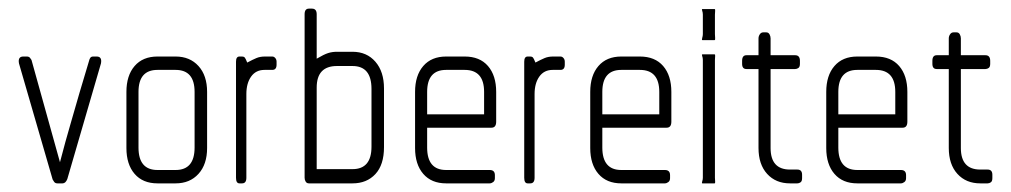

<svg xmlns="http://www.w3.org/2000/svg" viewBox="-20 -425 2344 445"><path d="M136 -10Q132 0 125 0H113Q108 0 105.5 -3.5Q103 -7 102 -9L24 -278Q21 -294 34 -294H42Q47 -294 49.5 -291Q52 -288 53 -286L119 -49Q132 -99 143.5 -138Q155 -177 164 -209L187 -286Q187 -287 189 -290.5Q191 -294 196 -294H204Q217 -294 214 -278Z M387 0H345Q311 0 292 -22Q273 -44 273 -82V-212Q273 -250 292 -272Q311 -294 345 -294H387Q420 -294 440 -272Q460 -250 460 -212V-82Q460 -44 440 -22Q420 0 387 0ZM431 -212Q431 -263 387 -263H345Q301 -263 301 -212V-83Q301 -31 345 -31H387Q431 -31 431 -83Z M611 -263H593Q573 -263 562 -247.5Q551 -232 551 -207V-13Q551 0 541 0H535Q527 0 527 -13V-282Q527 -294 535 -294H541Q545 -294 547 -292Q549 -290 553 -280Q566 -287 574.5 -290.5Q583 -294 594 -294H611Q615 -294 618 -290.5Q621 -287 621 -282V-275Q621 -263 611 -263Z M797 0H696Q691 0 688.5 -4Q686 -8 686 -13V-392Q686 -405 696 -405H703Q714 -405 714 -392V-289Q731 -299 740.5 -302Q750 -305 761 -305H797Q830 -305 850 -282Q870 -259 870 -220V-84Q870 -43 850 -21.5Q830 0 797 0ZM841 -219Q841 -272 797 -272H761Q714 -272 714 -222V-33H797Q841 -33 841 -85Z M1119 -129H970V-83Q970 -31 1014 -31H1115Q1127 -31 1127 -19V-12Q1127 -6 1123 -3Q1119 0 1115 0H1014Q980 0 961 -22Q942 -44 942 -82V-212Q942 -250 961 -272Q980 -294 1014 -294H1057Q1092 -294 1111 -272Q1130 -250 1130 -212V-143Q1130 -129 1119 -129ZM1102 -212Q1102 -263 1057 -263H1014Q970 -263 970 -212V-160H1102Z M1279 -263H1261Q1241 -263 1230 -247.5Q1219 -232 1219 -207V-13Q1219 0 1209 0H1203Q1195 0 1195 -13V-282Q1195 -294 1203 -294H1209Q1213 -294 1215 -292Q1217 -290 1221 -280Q1234 -287 1242.5 -290.5Q1251 -294 1262 -294H1279Q1283 -294 1286 -290.5Q1289 -287 1289 -282V-275Q1289 -263 1279 -263Z M1525 -129H1376V-83Q1376 -31 1420 -31H1521Q1533 -31 1533 -19V-12Q1533 -6 1529 -3Q1525 0 1521 0H1420Q1386 0 1367 -22Q1348 -44 1348 -82V-212Q1348 -250 1367 -272Q1386 -294 1420 -294H1463Q1498 -294 1517 -272Q1536 -250 1536 -212V-143Q1536 -129 1525 -129ZM1508 -212Q1508 -263 1463 -263H1420Q1376 -263 1376 -212V-160H1508Z M1636 -332H1608Q1606 -332 1607.5 -337Q1609 -342 1609 -346V-391Q1609 -396 1607.5 -400Q1606 -404 1608 -404H1636Q1638 -404 1637.5 -400Q1637 -396 1637 -391V-346Q1637 -342 1637.5 -337Q1638 -332 1636 -332ZM1636 0H1608Q1606 0 1607.5 -4.5Q1609 -9 1609 -13V-286Q1609 -291 1607.5 -295Q1606 -299 1608 -299H1636Q1638 -299 1637.5 -295Q1637 -291 1637 -286V-13Q1637 -9 1637.5 -4.5Q1638 0 1636 0Z M1828 0H1811Q1778 0 1758 -22Q1738 -44 1738 -82V-265H1710Q1700 -265 1700 -277V-284Q1700 -297 1710 -297H1738V-336Q1738 -341 1741 -345.5Q1744 -350 1749 -350H1756Q1761 -350 1763.5 -345.5Q1766 -341 1766 -336V-297H1823Q1834 -297 1834 -284V-277Q1834 -270 1830.5 -267.5Q1827 -265 1823 -265H1766V-82Q1766 -32 1811 -32H1828Q1839 -32 1839 -20V-12Q1839 -5 1835.5 -2.5Q1832 0 1828 0Z M2072 -129H1923V-83Q1923 -31 1967 -31H2068Q2080 -31 2080 -19V-12Q2080 -6 2076 -3Q2072 0 2068 0H1967Q1933 0 1914 -22Q1895 -44 1895 -82V-212Q1895 -250 1914 -272Q1933 -294 1967 -294H2010Q2045 -294 2064 -272Q2083 -250 2083 -212V-143Q2083 -129 2072 -129ZM2055 -212Q2055 -263 2010 -263H1967Q1923 -263 1923 -212V-160H2055Z M2269 0H2252Q2219 0 2199 -22Q2179 -44 2179 -82V-265H2151Q2141 -265 2141 -277V-284Q2141 -297 2151 -297H2179V-336Q2179 -341 2182 -345.5Q2185 -350 2190 -350H2197Q2202 -350 2204.5 -345.5Q2207 -341 2207 -336V-297H2264Q2275 -297 2275 -284V-277Q2275 -270 2271.5 -267.5Q2268 -265 2264 -265H2207V-82Q2207 -32 2252 -32H2269Q2280 -32 2280 -20V-12Q2280 -5 2276.5 -2.5Q2273 0 2269 0Z"/></svg>

Font: Chathura
Style: Regular
Weight: 300
Designer: Appaji Ambarisha Darbha
Foundry: Aditya Fonts
Version: Version 1.00 2015